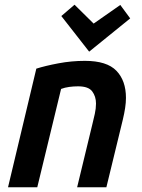

<svg xmlns="http://www.w3.org/2000/svg" viewBox="-20 -794 600 814"><path d="M14 0 134 -503Q172 -515 227.5 -525.5Q283 -536 340 -536Q433 -536 473.5 -494Q514 -452 514 -379Q514 -359 510.5 -336Q507 -313 501 -288L431 0H307L372 -269Q377 -289 382 -311.5Q387 -334 387 -355Q387 -385 371 -406.5Q355 -428 311 -428Q292 -428 273.5 -425.5Q255 -423 239 -417L138 0ZM358 -575 240 -726 296 -774 377 -694 490 -773 532 -716Z"/></svg>

Font: Ubuntu Sans Mono SemiBold
Style: Italic
Weight: 600
Italic angle: -13.5°
Monospace: yes
Designer: Dalton Maag Ltd
Foundry: Dalton Maag Ltd
Version: Version 1.006